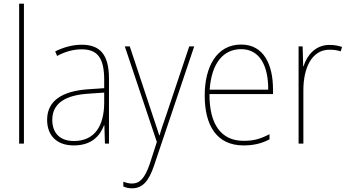

<svg xmlns="http://www.w3.org/2000/svg" viewBox="-20 -780 1892 1043"><path d="M110 0V-760H84V0Z M424 -537C374 -537 325 -523 280 -501L290 -476C339 -502 382 -512 424 -512C508 -512 546 -467 546 -347V-301L458 -295C319 -285 236 -234 236 -129C236 -49 283 10 381 10C478 10 523 -42 545 -99H547L550 0H572V-353C572 -483 524 -537 424 -537ZM459 -271 546 -277V-220C545 -98 496 -14 381 -14C306 -14 264 -57 264 -129C264 -220 337 -263 459 -271Z M658 -528 832 -9 794 109C766 191 738 217 697 217C680 217 666 213 650 207V233C666 240 680 243 697 243C753 243 788 206 817 119L1035 -528H1008L884 -158C868 -112 856 -78 847 -45H845C838 -68 828 -96 807 -160L685 -528Z M1290 -538C1156 -538 1092 -416 1092 -261C1092 -100 1156 10 1303 10C1359 10 1402 -1 1444 -23V-51C1392 -24 1356 -15 1303 -15C1181 -15 1117 -105 1118 -269H1463V-295C1463 -427 1414 -538 1290 -538ZM1290 -513C1392 -513 1438 -420 1437 -293H1119C1129 -438 1194 -513 1290 -513Z M1770 -536C1692 -536 1647 -478 1629 -420H1627L1624 -528H1602V0H1628V-290C1628 -410 1673 -510 1770 -510C1794 -510 1813 -507 1831 -501L1838 -525C1818 -532 1795 -536 1770 -536Z"/></svg>

Font: Noto Sans Georgian SemiCondensed Thin
Style: Regular
Weight: 100
Width: 4
Designer: Monotype Design Team, Akaki Razmadze
Foundry: Google LLC
Version: Version 2.005